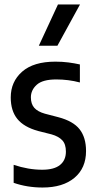

<svg xmlns="http://www.w3.org/2000/svg" viewBox="-20 -828 427 858"><path d="M170 10Q101.5 10 41 -11V-91.5Q106.5 -69.5 168.5 -69.5Q222 -69.5 248.2 -90.8Q274.5 -112 274.5 -150.5Q274.5 -184 258.2 -201.2Q242 -218.5 210.5 -227.5L151 -242.5Q87 -260 57.5 -296.5Q28 -333 28 -392.5Q28 -463 79 -507.8Q130 -552.5 227.5 -552.5Q258.5 -552.5 285.5 -549Q312.5 -545.5 337 -540V-459.5Q286 -473 231.5 -473Q170.5 -473 144.2 -449.2Q118 -425.5 118 -393Q118 -363.5 133.2 -346.2Q148.5 -329 180.5 -320L240 -304.5Q307 -287 335.8 -250.2Q364.5 -213.5 364.5 -153Q364.5 -77 312.8 -33.5Q261 10 170 10ZM153.5 -623.5 239 -808H337.5L236.5 -623.5Z"/></svg>

Font: Encode Sans Condensed Condensed Medium
Style: Regular
Weight: 500
Width: 3
Designer: Multiple Designers
Foundry: Impallari Type
Version: Version 3.000; ttfautohint (v1.8.3) -l 8 -r 50 -G 200 -x 14 